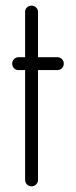

<svg xmlns="http://www.w3.org/2000/svg" viewBox="-20 -656 267 676"><path d="M45.4 -454.6H68.4V-613.8Q68.4 -623.5 75 -629.9Q81.5 -636.2 91.1 -636.2Q100.6 -636.2 107.2 -629.6Q113.8 -623 113.8 -613.8V-454.6H181.6Q191.4 -454.6 198 -448Q204.6 -441.4 204.6 -431.9Q204.6 -422.4 198 -415.8Q191.4 -409.2 181.6 -409.2H113.8V-22.9Q113.8 -13.2 107.2 -6.6Q100.6 0 91.1 0Q81.5 0 75 -6.6Q68.4 -13.2 68.4 -22.9V-409.2H45.4Q35.6 -409.2 29.3 -415.8Q22.9 -422.4 22.9 -431.9Q22.9 -441.4 29.5 -448Q36.1 -454.6 45.4 -454.6Z"/></svg>

Font: OpenGost Type A TT
Style: Regular
Weight: 400
Version: Version 0.3